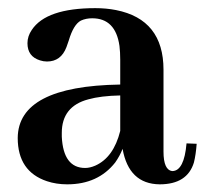

<svg xmlns="http://www.w3.org/2000/svg" viewBox="-20 -452 518 481"><path d="M379.9 9.8Q449.2 9.8 465.8 -44.9Q470.7 -64.5 472.7 -91.8L447.3 -92.8Q441.4 -24.4 412.1 -23.4Q389.6 -25.4 389.6 -72.3V-277.3Q389.6 -403.3 270.5 -426.8Q246.1 -431.6 218.8 -431.6Q95.7 -431.6 59.6 -377Q48.8 -361.3 48.8 -343.8Q48.8 -310.5 80.1 -300.8Q88.9 -297.9 97.7 -297.9Q132.8 -297.9 146.5 -334Q148.4 -338.9 152.3 -350.6Q164.1 -390.6 182.6 -400.4Q195.3 -406.2 210.9 -406.2Q269.5 -406.2 279.3 -336.9Q281.2 -321.3 281.2 -302.7V-240.2Q25.4 -236.3 24.4 -106.4Q24.4 -22.5 97.7 2Q121.1 9.8 148.4 9.8Q225.6 9.8 268.6 -44.9Q280.3 -61.5 287.1 -79.1Q302.7 8.8 379.9 9.8ZM193.4 -31.2Q138.7 -31.2 134.8 -109.4Q134.8 -114.3 134.8 -119.1Q134.8 -185.5 201.2 -203.1Q232.4 -211.9 281.2 -212.9V-124Q264.6 -57.6 218.8 -37.1Q205.1 -31.2 193.4 -31.2Z"/></svg>

Font: Abhaya Libre
Style: Bold
Weight: 700
Designer: Pushpananda Ekanayake, Sol Matas, Pathum Egodawatta
Foundry: Mooniak
Version: Version 1.050 ; ttfautohint (v1.6)